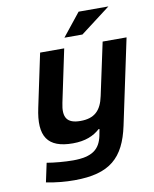

<svg xmlns="http://www.w3.org/2000/svg" viewBox="-95 -751 823 1028"><g transform="rotate(-10 316.5 -237.5)"><path d="M535 -37 633 -500H503L442 -215C426 -137 388 -102 313 -102C239 -102 217 -137 234 -215L294 -500H163L102 -211C69 -59 115 9 252 9C320 9 366 -11 400 -42H405L398 -5C383 64 343 99 237 99C193 99 136 94 95 87L73 190C131 201 177 205 226 205C419 205 499 132 535 -37ZM305 -556H403L566 -680H404Z"/></g></svg>

Font: LT Wave Text Bold Italic
Style: Regular
Weight: 700
Designer: Daniel Lyons
Version: Version 2.5 (Glyphs App)